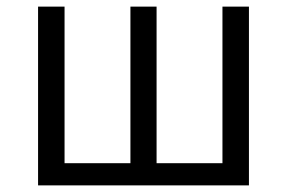

<svg xmlns="http://www.w3.org/2000/svg" viewBox="-20 -560 867 580"><path d="M95 0H732V-540H652V-67H453V-540H374V-67H175V-540H95Z"/></svg>

Font: Source Han Sans JP Normal
Style: Regular
Weight: 350
Designer: Ryoko NISHIZUKA 西塚涼子 (kana, bopomofo & ideographs); Paul D. Hunt (Latin, Greek & Cyrillic); Sandoll Communications 산돌커뮤니
Foundry: Adobe
Version: Version 2.002;hotconv 1.0.116;makeotfexe 2.5.65601